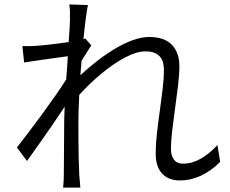

<svg xmlns="http://www.w3.org/2000/svg" viewBox="-20 -811 1040 867"><path d="M295.9 -719.2Q295.9 -735.4 295.9 -754.2Q295.9 -772.9 293 -791L377 -788.1Q373 -770 367.7 -729.5Q362.3 -689 356.9 -634.8Q360.8 -634.8 365.2 -637.2L392.1 -606Q382.8 -591.8 371.1 -573Q359.4 -554.2 348.1 -536.1Q346.7 -520 345.7 -503.7Q344.7 -487.3 342.8 -471.2Q372.1 -498.5 409.7 -528.6Q447.3 -558.6 489.5 -585Q531.7 -611.3 574 -627.7Q616.2 -644 653.8 -644Q722.2 -644 756.1 -608.6Q790 -573.2 790 -513.2Q790 -475.6 784.2 -426.5Q778.3 -377.4 771 -325Q763.7 -272.5 757.8 -223.1Q752 -173.8 752 -136.2Q752 -109.9 765.1 -90.8Q778.3 -71.8 807.1 -71.8Q882.8 -71.8 961.9 -155.8L974.1 -80.1Q890.1 3.9 791 3.9Q742.2 3.9 712.6 -26.6Q683.1 -57.1 683.1 -117.2Q683.1 -159.2 688.7 -209.2Q694.3 -259.3 701.7 -311Q709 -362.8 714.6 -410.4Q720.2 -458 720.2 -495.1Q720.2 -539.1 698.5 -559.1Q676.8 -579.1 638.2 -579.1Q596.7 -579.1 544.4 -551.3Q492.2 -523.4 438.2 -478.8Q384.3 -434.1 337.9 -382.8Q335.9 -350.1 335 -318.8Q334 -287.6 334 -259.8Q334 -213.4 334.2 -176.3Q334.5 -139.2 335.2 -102.5Q335.9 -65.9 337.9 -22Q339.8 5.9 342.8 36.1H265.1Q266.6 22.5 267.3 7.3Q268.1 -7.8 268.1 -20Q268.6 -68.4 268.8 -104.7Q269 -141.1 269.3 -179.2Q269.5 -217.3 270 -271Q270 -281.7 270.8 -296.4Q271.5 -311 272 -329.1Q247.6 -292 217.8 -248.5Q188 -205.1 157.7 -162.4Q127.4 -119.6 102.1 -84L56.2 -145Q77.1 -171.4 107.4 -211.2Q137.7 -251 170.2 -295.4Q202.6 -339.8 231.7 -381.3Q260.7 -422.9 278.8 -452.1Q281.2 -478 283 -504.9Q284.7 -531.7 286.1 -557.1Q264.2 -554.2 230 -549.3Q195.8 -544.4 158.4 -539.3Q121.1 -534.2 88.9 -528.8L81.1 -603Q96.7 -602.1 111.3 -602.5Q126 -603 143.1 -604Q167 -605.5 209 -610.4Q251 -615.2 290 -621.1Q293 -657.7 294.4 -684.3Q295.9 -710.9 295.9 -719.2Z"/></svg>

Font: Shanggu Mono N
Style: Regular
Weight: 350
Designer: GuiWonder
Version: Version 1.021